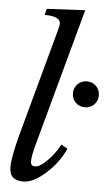

<svg xmlns="http://www.w3.org/2000/svg" viewBox="-57 -867 528 915"><g transform="rotate(5 206.5 -409.5)"><path d="M49.8 -202.1 183.1 -690.9Q185.1 -698.7 189.5 -714.1Q193.8 -729.5 196 -739.5Q198.2 -749.5 198.2 -754.9Q198.2 -790 122.1 -790L129.9 -819.8L313 -829.1L133.8 -171.9Q118.2 -114.3 118.2 -89.8Q118.2 -66.9 139.2 -66.9Q158.7 -66.9 184.8 -90.3Q210.9 -113.8 228.3 -137.9Q245.6 -162.1 255.9 -181.2L286.1 -164.1Q255.4 -95.7 196.3 -43Q137.2 9.8 90.8 9.8Q56.2 9.8 39.6 -5.6Q22.9 -21 22.9 -55.2Q22.9 -97.2 49.8 -202.1ZM306.9 -386Q289.1 -403.8 289.1 -430.2Q289.1 -456.5 306.9 -474.4Q324.7 -492.2 351.1 -492.2Q377.4 -492.2 395.3 -474.4Q413.1 -456.5 413.1 -430.2Q413.1 -403.8 395.3 -386Q377.4 -368.2 351.1 -368.2Q324.7 -368.2 306.9 -386Z"/></g></svg>

Font: Libre Baskerville
Style: Italic
Weight: 400
Designer: Pablo Impallari, Rodrigo Fuenzalida
Foundry: Pablo Impallari, Rodrigo Fuenzalida
Version: Version 1.000